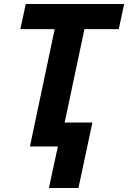

<svg xmlns="http://www.w3.org/2000/svg" viewBox="-20 -734 642 962"><path d="M254 -588 130 0H270L225 208H373L443 -120H304L403 -588H575L602 -714H109L82 -588Z"/></svg>

Font: BC Sans
Style: Bold Italic
Weight: 700
Italic angle: -12°
Designer: Monotype Design Team
Province of B.C.
Foundry: Monotype Imaging Inc.
Version: Version 2.000;GOOG;noto-source:20170915:90ef993387c0